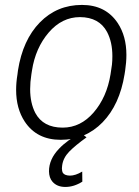

<svg xmlns="http://www.w3.org/2000/svg" viewBox="-20 -558 563 780"><path d="M226.5 10Q129.5 10 80.5 -64Q45.5 -117 45.5 -193Q45.5 -223 51 -256L53 -272Q72.5 -396 142 -467Q211.5 -538 313 -538Q409.5 -538 458.5 -464Q493.5 -411 493.5 -335Q493.5 -305 488.5 -272L486 -256Q466 -132.5 396.8 -61.2Q327.5 10 226.5 10ZM234.5 -39.5Q307.5 -39.5 360.8 -101.5Q414 -163.5 429 -256Q433 -280 434.8 -295.2Q436.5 -310.5 436.5 -330Q436.5 -387 415 -428Q383 -488 305 -488.5Q231.5 -488.5 177.8 -425.8Q124 -363 110 -272L107.5 -256Q102.5 -224.5 102.5 -196Q102.5 -139.5 123.5 -99Q155.5 -39.5 234.5 -39.5ZM245.5 201.5Q211.5 201.5 193 180Q179.5 164.5 179 138Q179 88.5 220 46Q252.5 11.5 308.5 -18L331.5 0Q285.5 33 261 58.2Q236.5 83.5 232.5 114.5Q231.5 121 231.5 126Q231.5 137 235.5 144.5Q243 155 264 155.5Q286.5 155.5 314 139L314.5 180Q280.5 201.5 245.5 201.5Z"/></svg>

Font: Roberto Sans Light
Style: Italic
Weight: 300
Italic angle: -11°
Designer: Google
Version: Version 1.00;June 11, 2020;FontCreator 12.0.0.2522 64-bit; t